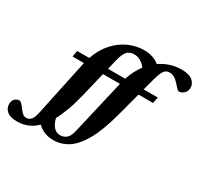

<svg xmlns="http://www.w3.org/2000/svg" viewBox="-391 -962 1538 1477"><g transform="rotate(30 377.5 -224.0)"><path d="M142 -369Q143.5 -375.5 145 -381.5H43.5L53.5 -436H160.5Q191.5 -524.5 244.8 -583Q298 -641.5 363.8 -670.5Q429.5 -699.5 497.5 -699.5Q542.5 -699.5 578 -686.8Q613.5 -674 633.5 -655Q676.5 -684.5 724 -699.5Q771.5 -714.5 820.5 -714.5Q889 -714.5 919.8 -688.5Q950.5 -662.5 950.5 -626.5Q950.5 -595 929.5 -576Q908.5 -557 885 -557Q878.5 -557 867 -568.8Q855.5 -580.5 836.5 -602Q818 -624 797.2 -636.2Q776.5 -648.5 755.5 -648.5Q735 -648.5 720.5 -639.5Q706 -630.5 694.5 -606.5Q683 -582.5 671 -537L644 -436H769L758.5 -381.5H629.5L573.5 -171Q531 -12 479 80Q427 172 366.2 211Q305.5 250 236.5 250Q190 250 153.8 234.5Q117.5 219 94.5 194.5Q55 232.5 12 248.8Q-31 265 -77 265Q-139 265 -167.8 240.2Q-196.5 215.5 -196.5 178.5Q-196.5 149 -179.8 132.2Q-163 115.5 -140.5 115.5Q-132 115.5 -121 125.5Q-110 135.5 -91.5 161.5Q-72.5 187.5 -58.8 196.8Q-45 206 -31.5 206Q-6.5 206 10.5 188.2Q27.5 170.5 38 121ZM348 -522 327.5 -436H479.5Q493 -477 511.2 -511.8Q529.5 -546.5 551.5 -575.5Q530 -603.5 504.2 -618.5Q478.5 -633.5 447.5 -633.5Q411.5 -633.5 388 -611.8Q364.5 -590 348 -522ZM263.5 -171Q243.5 -87 219.8 -21.8Q196 43.5 169.5 92Q181.5 139.5 204.8 165.2Q228 191 262 191Q294 191 317.2 171.8Q340.5 152.5 351.5 106L464.5 -381.5H314Z"/></g></svg>

Font: Newsreader 16pt ExtraBold
Style: Italic
Weight: 800
Italic angle: -17°
Designer: Hugues Gentile
Foundry: Production Type
Version: Version 1.003; ttfautohint (v1.8.3)